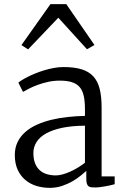

<svg xmlns="http://www.w3.org/2000/svg" viewBox="-20 -887 597 918"><path d="M139.6 -155.8Q139.6 -126 147.9 -105.5Q156.2 -85 170.9 -72.3Q185.5 -59.6 205.1 -54Q224.6 -48.3 247.6 -48.3Q262.7 -48.3 280.5 -53.5Q298.3 -58.6 316.9 -66.9Q335.4 -75.2 353.3 -86.2Q371.1 -97.2 386.2 -108.9V-286.1Q323.7 -285.6 277.3 -275.9Q231 -266.1 200.4 -249Q169.9 -231.9 154.8 -208Q139.6 -184.1 139.6 -155.8ZM50.8 -146Q50.8 -180.7 64.2 -208Q77.6 -235.4 101.1 -255.9Q124.5 -276.4 156.5 -290.8Q188.5 -305.2 225.8 -314.2Q263.2 -323.2 304 -327.6Q344.7 -332 386.2 -333V-364.3Q386.2 -401.4 380.6 -427.5Q375 -453.6 361.3 -470Q347.7 -486.3 324.5 -493.9Q301.3 -501.5 266.1 -501.5Q236.8 -501.5 210.2 -495.6Q183.6 -489.7 160.9 -481.4Q138.2 -473.1 120.1 -463.9Q102.1 -454.6 90.3 -447.8H89.8L67.9 -491.7Q72.3 -496.1 83.7 -503.4Q95.2 -510.7 111.6 -519Q127.9 -527.3 148.2 -535.6Q168.5 -543.9 190.9 -550.8Q213.4 -557.6 237.1 -562Q260.7 -566.4 283.7 -566.4Q334.5 -566.4 369.4 -555.9Q404.3 -545.4 425.8 -522.2Q447.3 -499 456.5 -462.4Q465.8 -425.8 465.8 -373V-43.5H528.3V-6.3Q520 -3.9 508.5 -1.2Q497.1 1.5 484.4 3.7Q471.7 5.9 458.7 7.6Q445.8 9.3 434.6 9.3Q423.8 9.3 415.8 8.3Q407.7 7.3 402.6 2.9Q397.5 -1.5 395 -10Q392.6 -18.6 392.6 -33.2V-69.8Q383.3 -61.5 366.7 -47.9Q350.1 -34.2 327.6 -21Q305.2 -7.8 277.3 1.7Q249.5 11.2 217.8 11.2Q184.6 11.2 154.3 2Q124 -7.3 101.1 -26.6Q78.1 -45.9 64.5 -75.4Q50.8 -105 50.8 -146ZM82.5 -671.4 221.2 -867.2H296.9L431.6 -671.9L396 -651.4L258.8 -802.2L114.3 -650.9Z"/></svg>

Font: MerriweatherLight
Style: Regular
Weight: 300
Designer: Eben Sorkin ( sorkintype@gmail.com )
Foundry: Eben Sorkin
Version: Version 1.055; ttfautohint (v1.4.1)